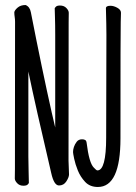

<svg xmlns="http://www.w3.org/2000/svg" viewBox="-20 -728 540 765"><path d="M73 12Q58 12 48.5 2Q39 -8 39 -17Q39 -29 39.5 -55Q40 -81 40 -641Q40 -651 38.5 -660.5Q37 -670 37 -679Q38 -687 50 -697.5Q62 -708 82 -708Q99 -701 103 -679Q148 -449 186 -280L200 -220V-589Q200 -631 199 -659L198 -695Q198 -696 202.5 -701Q207 -706 219 -706Q235 -706 244.5 -696Q254 -686 254 -677Q254 -665 253.5 -639.5Q253 -614 253 -88Q253 -79 254 -61L255 -33Q255 -22 244.5 -5.5Q234 11 215 11Q195 11 184 -39Q122 -303 93 -443V-105Q93 -74 94 -45Q95 -16 95 1Q95 2 90.5 7Q86 12 73 12ZM370 17Q338 17 319 -3.5Q300 -24 290 -49Q280 -74 275.5 -95.5Q271 -117 271 -122Q271 -132 274.5 -142.5Q278 -153 285.5 -163Q293 -173 307 -173Q324 -173 325 -160Q335 -78 354 -60Q364 -49 368 -49Q403 -49 403 -180L404 -589Q404 -623 402 -695Q402 -705 420 -705Q433 -705 447.5 -697Q462 -689 462 -677Q462 -665 461 -640Q460 -622 460 -177Q460 17 370 17Z"/></svg>

Font: LXGW WenKai Mono Lite
Style: Regular
Weight: 400
Monospace: yes
Designer: LXGW / Fontworks Inc.
Foundry: LXGW / Fontworks Inc.
Version: Version 1.520; June 14, 2025